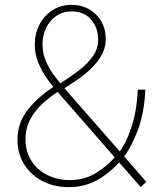

<svg xmlns="http://www.w3.org/2000/svg" viewBox="-20 -759 659 790"><path d="M208 -391Q190 -412 170.5 -440Q151 -468 137 -502.5Q123 -537 123 -576Q123 -621 142.5 -658Q162 -695 196 -717Q230 -739 275 -739Q315 -739 346 -721.5Q377 -704 396 -672.5Q415 -641 415 -598Q415 -558 392 -522Q369 -486 329.5 -454.5Q290 -423 238 -392L222 -412Q263 -438 300.5 -466Q338 -494 361 -526Q384 -558 384 -596Q384 -643 355.5 -677.5Q327 -712 276 -712Q238 -712 211 -693Q184 -674 169.5 -643.5Q155 -613 155 -578Q155 -539 169 -507Q183 -475 201 -451Q219 -427 231 -412L582 -11L559 11ZM263 11Q204 11 156.5 -13Q109 -37 80.5 -81Q52 -125 52 -184Q52 -255 96 -309.5Q140 -364 207 -406L223 -385Q189 -363 157 -334.5Q125 -306 105 -269Q85 -232 85 -186Q85 -134 110 -96Q135 -58 176.5 -38Q218 -18 267 -18Q327 -18 375.5 -47.5Q424 -77 460 -121L479 -101Q437 -51 383.5 -20Q330 11 263 11ZM467 -128Q499 -169 521 -236Q543 -303 547 -390H578Q574 -298 548.5 -227.5Q523 -157 486 -108Z"/></svg>

Font: Murecho Thin ExtraLight
Style: Regular
Weight: 250
Version: Version 1.010